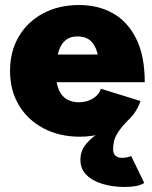

<svg xmlns="http://www.w3.org/2000/svg" viewBox="-20 -532 606 764"><path d="M298 12Q217 12 154 -21Q91 -54 55.5 -113Q20 -172 20 -250Q20 -328 55 -387Q90 -446 152 -479Q214 -512 295 -512Q372 -512 430.5 -478.5Q489 -445 522.5 -377Q556 -309 556 -205H379Q379 -258 372.5 -299Q366 -340 346.5 -363.5Q327 -387 288 -387Q257 -387 238 -369.5Q219 -352 211 -319.5Q203 -287 203 -241Q203 -197 215.5 -171.5Q228 -146 248.5 -135.5Q269 -125 293 -125Q326 -125 350.5 -140.5Q375 -156 381 -179L539 -130Q521 -78 481.5 -46.5Q442 -15 393.5 -1.5Q345 12 298 12ZM134 -205 135 -315H473V-205ZM476 212Q429 212 388.5 200Q348 188 324 164Q300 140 300 104Q300 68 322.5 41Q345 14 383 -9.5Q421 -33 466 -60H496Q465 -29 451 -7.5Q437 14 433.5 30.5Q430 47 430 63Q430 78 439 87Q448 96 464 96Q477 96 485.5 94Q494 92 502 89L554 196Q539 205 520 208.5Q501 212 476 212Z"/></svg>

Font: Figtree Light Black
Style: Regular
Weight: 900
Version: Version 2.000